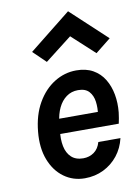

<svg xmlns="http://www.w3.org/2000/svg" viewBox="-89 -842 655 914"><g transform="rotate(-10 239.0 -384.5)"><path d="M246.5 14Q190 14 146 -18Q102 -50 79.8 -107.8Q57.5 -165.5 65 -243Q72.5 -323 105.5 -380.2Q138.5 -437.5 188 -468.2Q237.5 -499 294 -499Q341.5 -499 375 -480Q408.5 -461 428.5 -428Q448.5 -395 456 -353.5Q463.5 -312 459 -267Q457.5 -253.5 455.2 -240.5Q453 -227.5 450 -214H144.5L169 -232.5Q163 -189 170 -154.8Q177 -120.5 198.2 -100.8Q219.5 -81 255.5 -81Q285 -81 307.5 -97Q330 -113 339 -145H446Q435 -98 406.8 -62.2Q378.5 -26.5 337.2 -6.2Q296 14 246.5 14ZM172.5 -270.5 152.5 -286.5H384.5L360 -272Q365 -305.5 361 -335.8Q357 -366 339.5 -385.5Q322 -405 286.5 -405Q254 -405 229.8 -387.2Q205.5 -369.5 191 -339Q176.5 -308.5 172.5 -270.5ZM164 -563 103 -622 305 -783 478 -622 404 -563 294 -664Z"/></g></svg>

Font: Karla
Style: Bold Italic
Weight: 700
Italic angle: -8°
Designer: Jonathan Pinhorn
Version: Version 2.004;gftools[0.9.33]